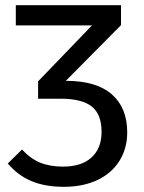

<svg xmlns="http://www.w3.org/2000/svg" viewBox="-20 -709 556 741"><path d="M471 -198Q471 -137 441.5 -89Q412 -41 356.5 -14.5Q301 12 226 12Q154 12 101.5 -10Q49 -32 10 -78L65 -132Q97 -97 134.5 -81.5Q172 -66 223 -66Q295 -66 333.5 -101.5Q372 -137 372 -200Q372 -268 334 -298Q296 -328 215 -328H127V-395L335 -611H41V-689H447V-612L234 -397H235Q352 -397 411.5 -345Q471 -293 471 -198Z"/></svg>

Font: FiraGO
Style: Regular
Weight: 400
Designer: bBox Type
Foundry: bBox Type GmbH
Version: Version 1.001;April 20, 2020;FontCreator 12.0.0.2555 64-bit